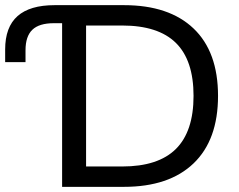

<svg xmlns="http://www.w3.org/2000/svg" viewBox="-21 -725 926 745"><path d="M220 0V-635H188Q131 -635 104.5 -609.5Q78 -584 78 -530V-484H-1V-533Q-1 -620 47 -662.5Q95 -705 191 -705H460Q635 -705 730 -614.5Q825 -524 825 -353Q825 -182 730 -91Q635 0 460 0ZM313 -79H453Q593 -79 661.5 -147Q730 -215 730 -353Q730 -491 661.5 -558.5Q593 -626 453 -626H313Z"/></svg>

Font: Mulish ExtraLight Medium
Style: Regular
Weight: 500
Version: Version 3.603